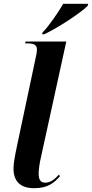

<svg xmlns="http://www.w3.org/2000/svg" viewBox="-20 -978 483 1008"><path d="M203 -807 201 -798H212C287 -833 410 -915 441 -948L443 -958H312C284 -911 240 -845 203 -807ZM159 10C232 10 264 -18 295 -53L289 -61C268 -38 246 -19 218 -19C193 -19 183 -34 183 -67C183 -86 187 -120 196 -157L328 -760H114L112 -750H129C166 -750 174 -736 174 -716C174 -706 171 -689 167 -673L69 -211C58 -157 51 -122 51 -93C51 -26 87 10 159 10Z"/></svg>

Font: Noto Serif Display Condensed
Style: Bold Italic
Weight: 700
Width: 3
Italic angle: -12°
Designer: Monotype Design Team
Foundry: Monotype Imaging Inc.
Version: Version 2.009